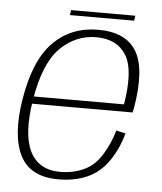

<svg xmlns="http://www.w3.org/2000/svg" viewBox="-50 -710 638 758"><g transform="rotate(5 269.0 -331.0)"><path d="M209 4.5 214 -25.5Q128 -25.5 94 -94.2Q60 -163 82 -298.5Q106 -446 167.2 -506.8Q228.5 -567.5 310 -567.5Q393 -567.5 429.2 -507.8Q465.5 -448 440.5 -305.5L446.5 -313H77.5L72.5 -284H478Q480 -292 482 -300.5Q509 -456.5 467.2 -527Q425.5 -597.5 315 -597.5Q208 -597.5 137.2 -526.2Q66.5 -455 41 -298.5Q17.5 -154 57.2 -74.8Q97 4.5 209 4.5ZM214 -25.5 209 4.5Q272 4.5 322 -17Q372 -38.5 406.2 -87.2Q440.5 -136 457.5 -199L420.5 -207.5Q405 -153 376.5 -108Q348 -63 305.5 -44.2Q263 -25.5 214 -25.5ZM198 -645.5H452.5L456 -665.5H201.5Z"/></g></svg>

Font: Anybody UltraCondensed Thin ExtraLight
Style: Italic
Weight: 250
Italic angle: -10°
Version: Version 1.111